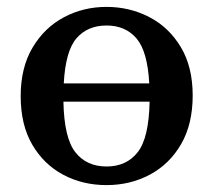

<svg xmlns="http://www.w3.org/2000/svg" viewBox="-20 -523 619 557"><path d="M289 -449Q234 -449 202 -412Q170 -375 165 -281H413Q408 -374 376 -411.5Q344 -449 289 -449ZM289 14Q220 14 163.5 -16Q107 -46 73.5 -103.5Q40 -161 40 -244Q40 -327 74.5 -385Q109 -443 165.5 -473Q222 -503 289 -503Q356 -503 413 -473.5Q470 -444 504.5 -386.5Q539 -329 539 -246Q539 -163 505.5 -105Q472 -47 415 -16.5Q358 14 289 14ZM289 -40Q347 -40 379.5 -81.5Q412 -123 414 -228H164Q166 -123 198.5 -81.5Q231 -40 289 -40Z"/></svg>

Font: Source Serif 4 SmText Semibold
Style: Regular
Weight: 600
Designer: Frank Grießhammer
Foundry: Adobe
Version: Version 4.005;hotconv 1.1.0;makeotfexe 2.6.0